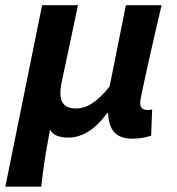

<svg xmlns="http://www.w3.org/2000/svg" viewBox="-52 -516 672 731"><path d="M-31.7 194.8 108.3 -496.1H244.9L183.6 -206.9Q171.7 -151.1 185.2 -127.1Q198.7 -103 236.4 -103Q269.7 -103 300.6 -123.7Q331.6 -144.4 365.4 -187L427.3 -496.1H563.2Q552.4 -450.2 540.8 -400.4Q529.2 -350.6 518.8 -303.8Q508.5 -257 499.8 -218Q491.1 -179.1 486.4 -154.9Q481.6 -130.6 481.6 -125.8Q481.6 -110.7 489.1 -104Q496.6 -97.2 508.5 -97.2Q513.1 -97.2 516.7 -97.7Q520.3 -98.2 527.3 -99.2L523.4 0.6Q510.8 4.9 492.9 8.4Q475.1 12 452.2 12Q405.6 12 383.4 -12.2Q361.1 -36.4 359.8 -85.3H355.8Q335.2 -56.6 311.6 -35.6Q287.9 -14.6 261.8 -3.4Q235.6 7.9 207.2 7.9Q187 7.9 167.9 2Q148.9 -3.8 138.5 -22.8Q132.8 8.2 127.9 35.7Q123.1 63.1 118.9 89Q114.7 115 111.5 140.9Q108.2 166.8 104.9 194.8Z"/></svg>

Font: SourceCodeVF
Style: Italic
Weight: 200
Italic angle: -11°
Monospace: yes
Designer: Paul D. Hunt, Teo Tuominen
Foundry: Adobe
Version: Version 1.026;hotconv 1.1.0;makeotfexe 2.6.0